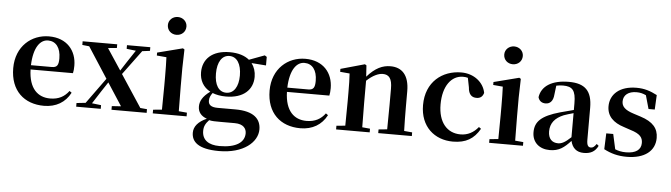

<svg xmlns="http://www.w3.org/2000/svg" viewBox="-58 -1054 5469 1566"><g transform="rotate(5 2677.0 -271.0)"><path d="M316 16C415 16 490 -29 532 -110L514 -123C479 -76 432 -48 361 -48C261 -48 186 -113 182 -270H529C533 -288 535 -306 535 -331C535 -455 456 -552 309 -552C167 -552 40 -449 40 -269C40 -84 154 16 316 16ZM182 -305C187 -452 240 -518 304 -518C368 -518 408 -468 408 -380C408 -326 396 -305 353 -305Z M948 -506 1024 -497 959 -399 911 -325 796 -499 868 -506V-536H585V-506L642 -500L805 -248L653 -38L579 -30V0H780V-30L705 -39L774 -146L823 -220L943 -35L868 -30V0H1156V-30L1101 -35L928 -298L1076 -498L1139 -506V-536H948Z M1342 -655C1384 -655 1418 -685 1418 -729C1418 -770 1384 -801 1342 -801C1300 -801 1266 -770 1266 -729C1266 -685 1300 -655 1342 -655ZM1277 0H1483V-30L1416 -36C1415 -94 1414 -180 1414 -235V-388L1418 -542L1405 -550L1198 -497V-473L1277 -466C1279 -418 1280 -375 1280 -308V-235L1278 -37L1206 -30V0Z M1788 -220C1725 -220 1691 -278 1691 -369C1691 -464 1728 -521 1789 -521C1849 -521 1887 -465 1887 -369C1887 -278 1850 -220 1788 -220ZM1788 -189C1933 -189 2008 -265 2008 -369C2008 -412 1995 -450 1973 -479L2092 -470V-540L2075 -551L1949 -504C1913 -534 1860 -552 1789 -552C1644 -552 1569 -476 1569 -369C1569 -303 1599 -248 1658 -217C1597 -173 1576 -132 1576 -89C1576 -44 1601 -12 1649 5C1579 36 1545 78 1545 128C1545 201 1598 259 1771 259C1971 259 2084 159 2084 55C2084 -31 2025 -91 1875 -91H1729C1675 -91 1653 -110 1653 -143C1653 -167 1661 -185 1678 -208C1708 -196 1745 -189 1788 -189ZM1669 15C1694 21 1718 21 1764 21H1879C1952 21 1975 59 1975 96C1975 170 1907 218 1771 218C1681 218 1628 180 1628 106C1628 68 1642 44 1669 15Z M2415 16C2514 16 2589 -29 2631 -110L2613 -123C2578 -76 2531 -48 2460 -48C2360 -48 2285 -113 2281 -270H2628C2632 -288 2634 -306 2634 -331C2634 -455 2555 -552 2408 -552C2266 -552 2139 -449 2139 -269C2139 -84 2253 16 2415 16ZM2281 -305C2286 -452 2339 -518 2403 -518C2467 -518 2507 -468 2507 -380C2507 -326 2495 -305 2452 -305Z M3121 0H3327V-30L3261 -36C3259 -93 3258 -177 3258 -235V-361C3258 -493 3198 -552 3105 -552C3040 -552 2981 -526 2914 -450L2908 -542L2895 -550L2699 -495V-471L2777 -464C2780 -415 2781 -376 2781 -310V-235C2781 -180 2780 -94 2779 -37L2707 -30V0H2982V-30L2918 -36L2916 -235V-417C2966 -464 3013 -484 3047 -484C3098 -484 3124 -454 3124 -370V-235L3122 -37L3052 -30V0Z M3664 16C3771 16 3836 -24 3884 -108L3866 -121C3828 -74 3780 -48 3721 -48C3610 -48 3538 -132 3538 -278C3538 -429 3607 -518 3701 -518C3715 -518 3728 -517 3741 -513L3756 -437C3760 -376 3788 -356 3825 -356C3855 -356 3875 -370 3884 -402C3868 -488 3788 -552 3685 -552C3529 -552 3396 -450 3396 -260C3396 -83 3514 16 3664 16Z M4096 -655C4138 -655 4172 -685 4172 -729C4172 -770 4138 -801 4096 -801C4054 -801 4020 -770 4020 -729C4020 -685 4054 -655 4096 -655ZM4031 0H4237V-30L4170 -36C4169 -94 4168 -180 4168 -235V-388L4172 -542L4159 -550L3952 -497V-473L4031 -466C4033 -418 4034 -375 4034 -308V-235L4032 -37L3960 -30V0Z M4736 15C4792 15 4828 -5 4852 -53L4835 -67C4817 -41 4805 -34 4790 -34C4768 -34 4756 -48 4756 -95V-356C4756 -494 4698 -552 4565 -552C4424 -552 4342 -496 4329 -406C4337 -376 4359 -360 4390 -360C4424 -360 4452 -382 4456 -439L4465 -512C4485 -516 4502 -518 4520 -518C4597 -518 4625 -488 4625 -381V-327L4515 -298C4363 -255 4313 -204 4313 -118C4313 -34 4373 16 4457 16C4533 16 4574 -16 4628 -74C4641 -18 4675 15 4736 15ZM4625 -104C4576 -57 4547 -45 4520 -45C4471 -45 4439 -75 4439 -136C4439 -203 4476 -248 4547 -277C4567 -284 4595 -293 4625 -301Z M5087 16C5234 16 5318 -52 5318 -158C5318 -236 5275 -288 5171 -321L5115 -339C5038 -363 5015 -392 5015 -432C5015 -483 5055 -516 5122 -516C5152 -516 5175 -510 5200 -498L5231 -388H5282L5288 -507C5232 -536 5184 -552 5119 -552C4981 -552 4904 -480 4904 -382C4904 -301 4957 -251 5044 -224L5100 -205C5180 -181 5201 -151 5201 -107C5201 -51 5158 -20 5078 -20C5043 -20 5016 -26 4989 -37L4962 -160H4905L4900 -30C4957 0 5014 16 5087 16Z"/></g></svg>

Font: Noto Serif CJK HK
Style: Bold
Weight: 700
Designer: Ryoko NISHIZUKA 西塚涼子 (kana & ideographs); Frank Grießhammer (Latin, Greek & Cyrillic); Wenlong ZHANG 张文龙 (bopomofo); San
Foundry: Adobe
Version: Version 2.001;hotconv 1.1.0;makeotfexe 2.6.0